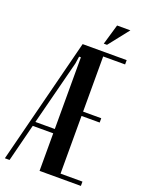

<svg xmlns="http://www.w3.org/2000/svg" viewBox="-179 -929 759 1004"><g transform="rotate(20 200.5 -426.5)"><path d="M402 -700V-676H280V-369H381V-345H280V-24H402V0H172V-209H58L5 0H-21L157 -700ZM156 -592 64 -233H172V-632H162ZM260 -740 293 -853H367L278 -740Z"/></g></svg>

Font: Moniqa Extra Bold Narrow Heading
Style: Regular
Weight: 800
Width: 4
Designer: Rajesh Rajput
Foundry: Rajesh Rajput
Version: Version 1.000;December 15, 2022;FontCreator 14.0.0.2794 32-b